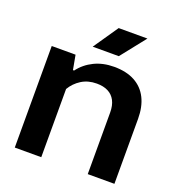

<svg xmlns="http://www.w3.org/2000/svg" viewBox="-132 -838 879 947"><g transform="rotate(20 308.0 -364.5)"><path d="M50 0V-533H175L189 -457H195Q225 -497 271 -519.5Q317 -542 375 -542Q440 -542 484 -518Q528 -494 550.5 -449Q573 -404 573 -341V0H433V-323Q433 -360 420 -385Q407 -410 382.5 -422.5Q358 -435 323 -435Q277 -435 243 -413.5Q209 -392 189 -358V0ZM241 -599 330 -729H481L378 -599Z"/></g></svg>

Font: Hubot Sans SemiBold
Style: Regular
Weight: 600
Designer: Deni Anggara
Foundry: GitHub, Inc., Subsidiary of Microsoft Corporation
Version: Version 2.000